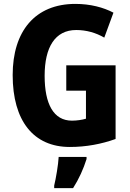

<svg xmlns="http://www.w3.org/2000/svg" viewBox="-20 -744 669 985"><path d="M320 -409V-279H421V-135C401 -129 374 -125 349 -125C255 -125 209 -210 209 -355C209 -501 262 -590 371 -590C423 -590 472 -576 515 -551L562 -679C511 -706 443 -724 367 -724C160 -724 45 -584 45 -359C45 -124 152 10 338 10C422 10 501 -5 573 -31V-409ZM424 72V61H281C279 101 267 171 258 208V221H355C385 174 408 123 424 72Z"/></svg>

Font: Noto Sans Thai Looped Condensed ExtraBold
Style: Regular
Weight: 800
Width: 3
Designer: Sasikarn Vongin, Ben Mitchell
Foundry: The Fontpad Ltd
Version: Version 1.001